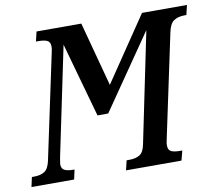

<svg xmlns="http://www.w3.org/2000/svg" viewBox="-97 -807 1023 900"><g transform="rotate(-10 415.0 -357.0)"><path d="M-8 -46H3Q34 -46 53 -58.5Q72 -71 80 -110L184 -600Q189 -620 189 -632Q189 -654 175 -661Q161 -668 132 -668H121L132 -714H345L427 -408L634 -714H848L837 -668H828Q797 -668 777 -654.5Q757 -641 749 -600L645 -110Q644 -105 642.5 -97.5Q641 -90 641 -82Q641 -60 655 -53Q669 -46 697 -46H708L696 0H432L443 -46H455Q487 -46 506 -58Q525 -70 532 -108L640 -631L396 -277H345L246 -631L138 -113Q133 -86 133 -82Q133 -61 147 -53.5Q161 -46 187 -46H195L185 0H-18Z"/></g></svg>

Font: Noto Serif CondSemiBold
Style: Italic
Weight: 600
Width: 3
Italic angle: -12°
Designer: Monotype Design Team
Foundry: Monotype Imaging Inc.
Version: Version 1.001